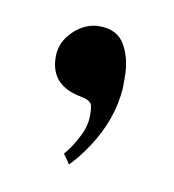

<svg xmlns="http://www.w3.org/2000/svg" viewBox="-40 -146 253 279"><g transform="rotate(10 87.0 -6.0)"><path d="M78.1 -3.9Q31.7 -12.2 31.7 -54.7Q31.7 -76.7 48.8 -93Q65.9 -109.4 86.9 -109.4Q113.3 -109.4 124.5 -89.8Q135.7 -70.3 135.7 -43V-26.4Q132.3 20 104.5 62.5Q90.3 84 77.6 96.2Q76.2 93.3 73 88.9Q69.8 84.5 67.9 82Q79.1 69.3 88.4 50.3Q95.7 35.6 95.7 20Q95.7 10.7 94.2 5.4Q92.3 -1 78.1 -3.9Z"/></g></svg>

Font: LaylaThuluth
Style: Regular
Weight: 400
Version: Version 2.0